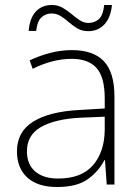

<svg xmlns="http://www.w3.org/2000/svg" viewBox="-20 -740 561 770"><path d="M269 -539Q354 -539 396.5 -494.5Q439 -450 439 -353V0H408L401 -98H399Q375 -52 331.5 -21Q288 10 209 10Q131 10 89.5 -28Q48 -66 48 -133Q48 -212 113.5 -252.5Q179 -293 300 -299L400 -305V-345Q400 -431 367 -467.5Q334 -504 268 -504Q191 -504 111 -464L99 -498Q137 -516 180 -527.5Q223 -539 269 -539ZM304 -268Q202 -263 145 -231Q88 -199 88 -133Q88 -81 121 -52.5Q154 -24 213 -24Q307 -24 353 -77.5Q399 -131 400 -219V-272ZM95 -616Q99 -667 123.5 -693.5Q148 -720 188 -720Q212 -720 231 -709Q250 -698 266.5 -684Q283 -670 299.5 -659Q316 -648 335 -648Q358 -648 375.5 -662.5Q393 -677 398 -720H429Q424 -669 398.5 -642Q373 -615 334 -615Q309 -615 290.5 -626Q272 -637 256 -651Q240 -665 223.5 -675.5Q207 -686 186 -686Q165 -686 147.5 -671.5Q130 -657 125 -616Z"/></svg>

Font: Noto Sans Lao UI ExtLt
Style: Regular
Weight: 200
Designer: Monotype Design Team
Foundry: Monotype Imaging Inc.
Version: Version 2.000; ttfautohint (v1.8.4.7-5d5b)